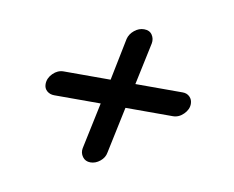

<svg xmlns="http://www.w3.org/2000/svg" viewBox="-48 -467 540 443"><g transform="rotate(10 222.0 -246.0)"><path d="M165 -113 188 -222H79Q69 -222 62 -228Q55 -234 55 -244Q55 -258 66 -269Q77 -280 91 -280H201L221 -379Q224 -391 234.5 -399.5Q245 -408 257 -408Q270 -408 276 -399Q282 -390 280 -379L259 -280H370Q380 -280 386.5 -273.5Q393 -267 393 -257Q393 -244 382 -233Q371 -222 357 -222H246L223 -113Q221 -101 210.5 -92.5Q200 -84 188 -84Q176 -84 169.5 -93Q163 -102 165 -113Z"/></g></svg>

Font: Comic Neue
Style: Italic
Weight: 400
Italic angle: -12°
Designer: Craig Rozynski
Foundry: Craig Rozynski
Version: Version 2.003